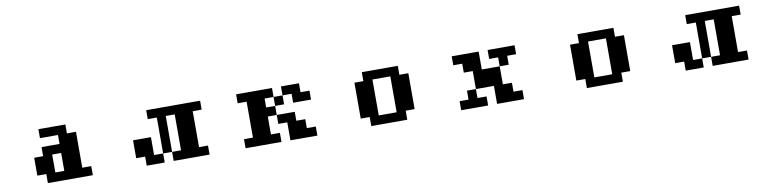

<svg xmlns="http://www.w3.org/2000/svg" viewBox="-13 -1069 7027 1754"><g transform="rotate(-10 3500.0 -192.0)"><path d="M417 -26.4H500V-192.4H417ZM250 -26.4V-192.4H333V-276.4H500V-359.4H333V-442.4H583V-359.4H667V-26.4H750V57.6H333V-26.4Z M1333 -359.4V-442.4H1833V-359.4H1750V-26.4H1833V57.6H1500V-26.4H1417V-359.4ZM1167 -26.4V-192.4H1333V-26.4H1417V57.6H1250V-26.4ZM1500 -26.4H1583V-359.4H1500Z M2167 -26.4H2250V-359.4H2167V-442.4H2500V-359.4H2417V-276.4H2500V-192.4H2417V-26.4H2500V57.6H2167ZM2500 -192.4H2667V-109.4H2750V-26.4H2833V57.6H2583V-109.4H2500ZM2500 -276.4V-359.4H2583V-276.4ZM2583 -359.4V-442.4H2750V-359.4H2833V-276.4H2667V-359.4Z M3417 -26.4H3583V-359.4H3417ZM3250 -26.4V-359.4H3333V-442.4H3667V-359.4H3750V-26.4H3667V57.6H3333V-26.4Z M4500 -359.4V-442.4H4750V-359.4H4667V-276.4H4583V-359.4ZM4167 -359.4V-442.4H4417V-276.4H4583V-109.4H4667V-26.4H4750V57.6H4500V-109.4H4333V-276.4H4250V-359.4ZM4167 -26.4H4250V-109.4H4333V-26.4H4417V57.6H4167Z M5417 -26.4H5583V-359.4H5417ZM5250 -26.4V-359.4H5333V-442.4H5667V-359.4H5750V-26.4H5667V57.6H5333V-26.4Z M6333 -359.4V-442.4H6833V-359.4H6750V-26.4H6833V57.6H6500V-26.4H6417V-359.4ZM6167 -26.4V-192.4H6333V-26.4H6417V57.6H6250V-26.4ZM6500 -26.4H6583V-359.4H6500Z"/></g></svg>

Font: KH Dot Dougenzaka 12
Style: Regular
Weight: 400
Designer: Original version for X68000 by Keitarou Hiraki (http://hp.vector.co.jp/authors/VA000874/) / TrueType conversion by Homem
Version: Version 1.00.20150527